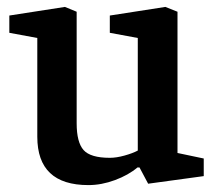

<svg xmlns="http://www.w3.org/2000/svg" viewBox="-20 -525 625 556"><path d="M236 11Q162 11 125 -24Q88 -59 88 -129V-415L7 -430V-480L168 -505L202 -491V-168Q202 -113 222 -90.5Q242 -68 298 -68Q317 -68 340.5 -74.5Q364 -81 379 -89V-415L298 -430V-480L459 -505L494 -491V-82L570 -66V-15L409 7L384 -40H378Q352 -18 313 -3.5Q274 11 236 11Z"/></svg>

Font: Faustina SemiBold
Style: Regular
Weight: 600
Designer: Alfonso Garcia
Foundry: http://www.omnibus-type.com
Version: Version 1.200